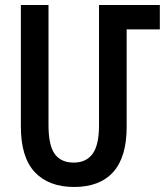

<svg xmlns="http://www.w3.org/2000/svg" viewBox="-20 -734 669 764"><path d="M63 -231V-714H173V-236Q173 -155 198 -121Q223 -87 273 -87Q323 -87 348.5 -122Q374 -157 374 -235V-714H616V-617H484V-229Q484 -109 430.5 -49.5Q377 10 275 10Q174 10 118.5 -49Q63 -108 63 -231Z"/></svg>

Font: Noto Sans Armenian Medium Cond
Style: Regular
Weight: 500
Width: 3
Designer: Monotype Design team
Foundry: Monotype Imaging Inc.
Version: Version 1.000